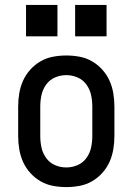

<svg xmlns="http://www.w3.org/2000/svg" viewBox="-20 -754 540 782"><path d="M250 8Q223 8 196 3Q169 -2 145.5 -15.5Q122 -29 103.5 -49.5Q85 -70 74 -94.5Q63 -119 58.5 -146Q54 -173 54 -200V-320Q54 -347 58.5 -374Q63 -401 74 -425.5Q85 -450 103.5 -470.5Q122 -491 145.5 -504.5Q169 -518 196 -523Q223 -528 250 -528Q277 -528 304 -523Q331 -518 354.5 -504.5Q378 -491 396.5 -470.5Q415 -450 426 -425.5Q437 -401 441.5 -374Q446 -347 446 -320V-200Q446 -173 441.5 -146Q437 -119 426 -94.5Q415 -70 396.5 -49.5Q378 -29 354.5 -15.5Q331 -2 304 3Q277 8 250 8ZM250 -72Q274 -72 296 -81.5Q318 -91 332 -110.5Q346 -130 351 -153Q356 -176 356 -200V-320Q356 -344 351 -367Q346 -390 332 -409.5Q318 -429 296 -438.5Q274 -448 250 -448Q226 -448 204 -438.5Q182 -429 168 -409.5Q154 -390 149 -367Q144 -344 144 -320V-200Q144 -176 149 -153Q154 -130 168 -110.5Q182 -91 204 -81.5Q226 -72 250 -72ZM286 -606V-734H414V-606ZM86 -606V-734H214V-606Z"/></svg>

Font: Iosevka SS04 Medium
Style: Regular
Weight: 500
Monospace: yes
Designer: Belleve Invis
Foundry: Belleve Invis
Version: Version 19.0.0; ttfautohint (v1.8.4)